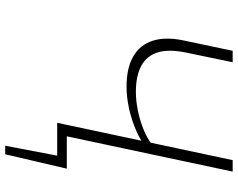

<svg xmlns="http://www.w3.org/2000/svg" viewBox="-106 -592 893 720"><g transform="rotate(90 340.0 -231.5)"><path d="M478 0 485 -36H612L586 0ZM526 195 570 -36H612L558 195ZM440 0 580 -658H623L483 0ZM305 -260Q235 -260 191.5 -285Q148 -310 132.5 -357.5Q117 -405 131 -473L170 -658H213L177 -485Q163 -419 176 -377Q189 -335 227 -315Q265 -295 324 -295Q357 -295 394 -302.5Q431 -310 465.5 -324Q500 -338 522 -356L537 -337Q510 -314 470 -296.5Q430 -279 387 -269.5Q344 -260 305 -260Z"/></g></svg>

Font: Ysabeau Infant ExtraLight
Style: Italic
Weight: 250
Italic angle: -12°
Designer: Christian Thalmann (Catharsis Fonts)
Version: Version 2.001;gftools[0.9.30]; featfreeze: ss01,ss02,lnum